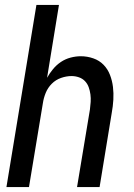

<svg xmlns="http://www.w3.org/2000/svg" viewBox="-20 -755 540 775"><path d="M6 0 127 -735H218L170 -441Q180 -459 194 -476Q208 -493 226 -505Q244 -517 265 -522.5Q286 -528 306 -528Q332 -528 356.5 -519.5Q381 -511 398 -493.5Q415 -476 424 -452.5Q433 -429 436 -404Q439 -379 437.5 -352.5Q436 -326 431 -299L382 0H291L343 -313Q345 -328 346 -343.5Q347 -359 345 -374Q343 -389 338 -403Q333 -417 323 -427.5Q313 -438 298.5 -443Q284 -448 269 -448Q248 -448 226.5 -440.5Q205 -433 189 -417Q173 -401 164.5 -380Q156 -359 153 -338L97 0Z"/></svg>

Font: Iosevka Medium
Style: Italic
Weight: 500
Italic angle: -9°
Monospace: yes
Designer: Belleve Invis
Foundry: Belleve Invis
Version: Version 32.5.0; ttfautohint (v1.8.4)